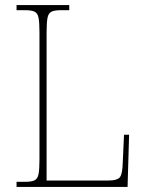

<svg xmlns="http://www.w3.org/2000/svg" viewBox="-20 -734 574 754"><path d="M45 0V-20H79Q104 -20 116 -26Q128 -32 131.5 -51Q135 -70 135 -108V-606Q135 -645 131.5 -663.5Q128 -682 116 -688Q104 -694 79 -694H45V-714H252V-694H219Q194 -694 182 -688Q170 -682 166.5 -663.5Q163 -645 163 -606V-25H403Q442 -25 451.5 -39Q461 -53 462 -94L467 -205H487L481 0Z"/></svg>

Font: Noto Serif Tamil SemiCondensed Thin
Style: Italic
Weight: 100
Width: 4
Italic angle: -12°
Designer: Indian Type Foundry, Tom Grace, and the Monotype Design Team
Foundry: Monotype Imaging Inc.
Version: Version 2.003; ttfautohint (v1.8.4.7-5d5b)